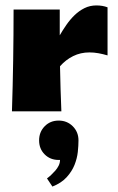

<svg xmlns="http://www.w3.org/2000/svg" viewBox="-20 -410 433 707"><path d="M200 -280Q211 -299 224.5 -318.5Q238 -338 254.5 -354Q271 -370 291 -380Q311 -390 335 -390Q358 -390 376 -383V-206Q359 -211 342.5 -214Q326 -217 309 -217Q277 -217 249.5 -203.5Q222 -190 201 -166Q202 -124 203 -83Q204 -42 206 0H24Q30 -187 30 -375H200ZM153 247Q160 242 168 234.5Q176 227 183.5 218.5Q191 210 196 200Q201 190 201 179H196Q165 179 144.5 158.5Q124 138 124 107Q124 76 144.5 55Q165 34 196 34Q227 34 248 55Q269 76 269 107Q269 126 266.5 149.5Q264 173 254.5 197Q245 221 225.5 242.5Q206 264 173 277Z"/></svg>

Font: CAT Rhythmus
Style: Regular
Weight: 400
Designer: Peter Wiegel nach alter Vorlage
Foundry: Peter Wiegel
Version: 1.000